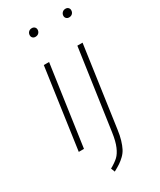

<svg xmlns="http://www.w3.org/2000/svg" viewBox="-231 -807 895 1077"><g transform="rotate(-30 217.0 -268.0)"><path d="M168 -680.2Q157.2 -680.2 150.6 -686.8Q144 -693.4 144 -703.1Q144 -716.3 152.3 -724.6Q160.6 -732.9 173.8 -732.9Q184.6 -732.9 191.4 -726.3Q198.2 -719.7 198.2 -710Q198.2 -697.3 189.9 -688.7Q181.6 -680.2 168 -680.2ZM386.2 -680.2Q375.5 -680.2 368.7 -686.8Q361.8 -693.4 361.8 -703.1Q361.8 -715.8 370.4 -724.4Q378.9 -732.9 392.1 -732.9Q402.8 -732.9 409.4 -726.3Q416 -719.7 416 -710Q416 -696.8 407.7 -688.5Q399.4 -680.2 386.2 -680.2ZM163.1 -520 88.9 0H55.2L128.9 -520ZM174.8 196.8 165 171.9Q199.7 152.3 218 135Q236.3 117.7 250.2 85.2Q264.2 52.7 272 -2L346.2 -520H379.9L306.2 -1Q301.3 36.1 293 63.7Q284.7 91.3 274.9 110.6Q265.1 129.9 248.8 145.8Q232.4 161.6 216.3 172.4Q200.2 183.1 174.8 196.8Z"/></g></svg>

Font: Fira Sans Compressed UltraLight
Style: Italic
Weight: 200
Width: 3
Italic angle: -8°
Designer: Carrois Corporate & Edenspiekermann AG
Foundry: Carrois Corporate GbR & Edenspiekermann AG
Version: Version 4.203;PS 004.203;hotconv 1.0.88;makeotf.lib2.5.64775